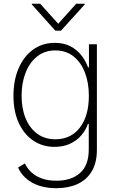

<svg xmlns="http://www.w3.org/2000/svg" viewBox="-20 -780 615 1016"><path d="M278.8 215.8Q202.1 215.8 150.1 186.5Q98.1 157.2 75.7 106.4L111.8 85Q124 111.3 146.5 132.1Q168.9 152.8 201.9 164.6Q234.9 176.3 278.8 176.3Q357.4 176.3 403.6 135.5Q449.7 94.7 449.7 11.2V-124.5H445.3Q433.1 -89.4 408.4 -61.8Q383.8 -34.2 348.9 -18.6Q314 -2.9 269 -2.9Q204.6 -2.9 155.5 -36.4Q106.4 -69.8 78.9 -130.4Q51.3 -190.9 51.3 -272.9Q51.3 -355 78.4 -418.2Q105.5 -481.4 154.8 -517.3Q204.1 -553.2 270 -553.2Q316.9 -553.2 351.6 -535.6Q386.2 -518.1 409.7 -488.5Q433.1 -459 445.8 -423.8H450.7V-545.9H492.7V13.2Q492.7 81.1 465.8 126.2Q439 171.4 390.6 193.6Q342.3 215.8 278.8 215.8ZM272.9 -43Q355 -43 402.6 -104.7Q450.2 -166.5 450.2 -273.4Q450.2 -342.3 429.2 -396.5Q408.2 -450.7 368.7 -481.9Q329.1 -513.2 272.9 -513.2Q216.8 -513.2 176.8 -481.4Q136.7 -449.7 115.5 -395.3Q94.2 -340.8 94.2 -273.4Q94.2 -205.6 115.7 -153.6Q137.2 -101.6 177.2 -72.3Q217.3 -43 272.9 -43ZM192.4 -760.3 288.1 -654.3 383.3 -760.3H428.2V-756.3L302.7 -617.7H272.9L148.4 -756.3V-760.3Z"/></svg>

Font: Inter Tight ExtraLight
Style: Regular
Weight: 250
Designer: Rasmus Andersson
Foundry: rsms
Version: Version 3.004